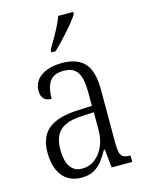

<svg xmlns="http://www.w3.org/2000/svg" viewBox="-117 -837 697 918"><g transform="rotate(-15 231.5 -378.0)"><path d="M170 10Q133 10 105 -7Q77 -24 60.5 -59.5Q44 -95 44 -148Q44 -227 91.5 -264.5Q139 -302 238 -306L307 -309V-372Q307 -415 300 -444.5Q293 -474 274 -490Q255 -506 219 -506Q185 -506 166 -492.5Q147 -479 138.5 -453.5Q130 -428 130 -391Q105 -391 92 -404.5Q79 -418 79 -445Q79 -474 96 -496.5Q113 -519 145.5 -531.5Q178 -544 222 -544Q296 -544 332.5 -504.5Q369 -465 369 -372V-110Q369 -77 373.5 -60.5Q378 -44 389.5 -38Q401 -32 421 -32H424V0H322L313 -91H308Q293 -63 275 -40Q257 -17 232.5 -3.5Q208 10 170 10ZM185 -31Q222 -31 249.5 -52.5Q277 -74 292.5 -109.5Q308 -145 308 -188V-277L248 -274Q196 -272 164.5 -256.5Q133 -241 120 -213Q107 -185 107 -145Q107 -111 115 -85.5Q123 -60 140.5 -45.5Q158 -31 185 -31ZM186 -619Q201 -644 215.5 -669Q230 -694 242.5 -719Q255 -744 263 -766H337V-756Q330 -743 315 -724Q300 -705 281 -683.5Q262 -662 243 -642Q224 -622 207 -606H186Z"/></g></svg>

Font: Noto Serif Khmer Condensed Light
Style: Regular
Weight: 300
Width: 3
Designer: Danh Hong and the Monotype Design Team
Foundry: Monotype Imaging Inc.
Version: Version 2.004